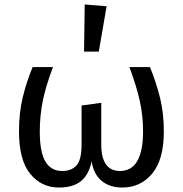

<svg xmlns="http://www.w3.org/2000/svg" viewBox="-20 -827 818 859"><path d="M713 -239Q713 -113 661 -50.5Q609 12 527 12Q471 12 435 -17.5Q399 -47 390 -105Q377 -44 341.5 -16Q306 12 244 12Q165 12 115 -49.5Q65 -111 65 -239Q65 -322 81.5 -390.5Q98 -459 126 -527H217Q185 -442 171.5 -376Q158 -310 158 -238Q158 -147 183 -104.5Q208 -62 258 -62Q300 -62 322.5 -87Q345 -112 345 -181V-355L433 -367V-181Q433 -62 517 -62Q620 -62 620 -240Q620 -309 605.5 -375Q591 -441 559 -527H651Q679 -458 696 -389.5Q713 -321 713 -239ZM457 -799 422 -596H356L359 -807Z"/></svg>

Font: Fira Sans
Style: Regular
Weight: 400
Designer: bBox Type GmbH & Carrois Corporate GbR & Edenspiekermann AG
Foundry: bBox Type GmbH & Carrois Corporate GbR & Edenspiekermann AG
Version: Version 4.301